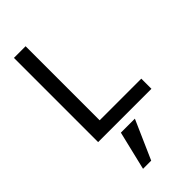

<svg xmlns="http://www.w3.org/2000/svg" viewBox="-313 -789 1164 1164"><g transform="rotate(-45 268.5 -207.5)"><path d="M537 0V-87H180V-722H80V0ZM338 57H218L158 307H228Z"/></g></svg>

Font: Perun
Style: Regular
Weight: 400
Foundry: Copyright (c) Stefan Peev, Context Ltd, 2016
Version: Version 1.089